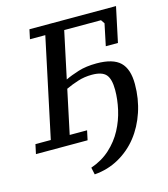

<svg xmlns="http://www.w3.org/2000/svg" viewBox="-150 -800 959 1099"><g transform="rotate(-15 329.5 -250.5)"><path d="M116 -644H207L82 -56H-9L-21 0H285L297 -56H194L249 -315C271.7 -325.7 296 -335.2 322 -343.5C348 -351.8 375.7 -356 405 -356C445 -356 472.8 -347.2 488.5 -329.5C504.2 -311.8 512 -281.3 512 -238C512 -200.7 507.5 -162 498.5 -122C489.5 -82 475.3 -43.8 456 -7.5C436.7 28.8 411.2 61.5 379.5 90.5C347.8 119.5 309.7 141.7 265 157L274 199C326.7 195 375 180.7 419 156C463 131.3 500.5 99.3 531.5 60C562.5 20.7 586.7 -24.8 604 -76.5C621.3 -128.2 630 -183 630 -241C630 -300.3 615.8 -343.7 587.5 -371C559.2 -398.3 512.7 -412 448 -412C406.7 -412 370.5 -407.2 339.5 -397.5C308.5 -387.8 282 -377.7 260 -367L319 -644H537L552 -622L525 -493H597L641 -700H128Z"/></g></svg>

Font: PT Serif Caption
Style: Italic
Weight: 400
Italic angle: -12°
Designer: A.Korolkova, O.Umpeleva, V.Yefimov
Foundry: ParaType Ltd
Version: Version 1.000W OFL